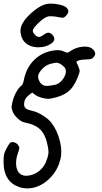

<svg xmlns="http://www.w3.org/2000/svg" viewBox="-20 -738 574 1077"><path d="M314.5 -711.9Q349.6 -704.6 359.9 -687Q363.3 -681.2 363.3 -674.8Q363.3 -662.6 350.1 -649.4Q342.3 -641.1 336.4 -639.6Q330.6 -637.7 320.8 -639.6Q286.6 -647 265.6 -647Q256.3 -647 249.5 -645.5Q228.5 -640.6 196.8 -610.4Q168.9 -583.5 165 -570.8Q164.1 -567.9 164.1 -565.4Q164.1 -554.7 176.3 -542.5Q188 -530.8 198.2 -530.8Q208.5 -530.8 225.1 -543Q241.2 -554.7 251.5 -554.7Q262.2 -554.7 273.9 -543Q284.7 -530.8 284.7 -520Q284.7 -506.3 268.6 -494.6Q239.3 -473.1 196.8 -472.7Q192.9 -472.7 189.5 -472.7Q187.5 -473.1 186 -473.1Q177.2 -473.6 168.9 -475.1Q154.8 -478 142.1 -484.4Q125.5 -492.7 113.3 -507.8Q101.1 -522.9 97.2 -546.4Q94.7 -555.2 94.7 -564.5Q94.7 -585.9 107.9 -609.4Q127 -643.1 171.9 -678.7Q208.5 -708 238.3 -714.8Q250.5 -717.8 266.1 -717.8Q287.6 -717.8 314.5 -711.9ZM285.6 -261.7Q315.9 -267.1 336.9 -299.8Q349.6 -320.8 349.6 -337.4Q349.6 -347.2 345.2 -355.5Q341.8 -360.8 334.5 -367.7Q326.7 -374.5 319.3 -378.9Q306.6 -385.7 298.8 -386.2Q291.5 -386.7 271 -381.8Q248.5 -377 231.4 -364.3Q214.4 -352.1 200.2 -329.6Q193.8 -319.8 193.8 -308.6Q193.8 -298.3 198.7 -287.1Q209 -262.7 230.5 -257.3Q237.8 -255.4 248 -256.3Q257.8 -256.8 285.6 -261.7ZM85.4 310.5Q43 295.4 21.5 260.3Q0 225.6 0 171.4Q0 142.6 2.4 129.9Q4.9 117.7 15.1 97.2Q21.5 85 28.3 74.2Q35.6 64 38.6 62Q47.9 56.6 61.5 61Q75.2 65.9 82.5 77.1Q88.9 86.4 88.4 93.3Q87.9 99.6 79.6 123.5Q70.3 149.4 70.3 174.8Q70.3 178.2 70.3 181.6Q71.3 210.9 83.5 227.5Q98.6 248 126.5 248Q138.2 248 151.9 244.6Q198.7 232.9 226.6 191.4Q231.4 184.6 237.3 171.4Q243.2 157.7 246.6 146Q251.5 128.4 252 117.2Q252 115.7 252 114.7Q252 103.5 248.5 84.5Q236.8 20 207.5 -9.8Q178.7 -40 117.2 -51.3Q99.6 -54.7 79.1 -73.7Q58.6 -92.8 50.8 -112.8Q44.9 -128.9 44.9 -137.2Q44.9 -146 51.3 -171.4Q57.6 -197.8 71.8 -222.2Q85.4 -247.1 100.1 -257.3Q103.5 -259.8 107.4 -267.6Q110.8 -274.9 112.3 -282.7Q125.5 -356.9 172.9 -402.8Q219.7 -448.2 289.6 -456.1Q290 -456.1 290.5 -456.1Q291 -456.1 291.5 -456.1Q305.7 -457.5 315.9 -456.1Q326.7 -454.6 337.9 -449.2Q353 -442.4 357.9 -442.4Q362.8 -442.9 375.5 -451.7Q407.7 -473.6 445.8 -476.1Q451.2 -476.6 456.1 -476.6Q486.8 -476.6 502.4 -460.4Q513.2 -449.7 513.7 -439.5Q514.2 -439 514.2 -438.5Q514.2 -428.2 504.9 -417Q498.5 -409.7 491.2 -407.2Q483.4 -404.8 462.4 -404.3Q449.2 -404.3 436 -402.3Q423.3 -400.4 418.9 -397.9Q415 -396 407.7 -391.6Q410.6 -384.8 417.5 -370.1Q426.8 -349.1 426.8 -339.4Q426.3 -329.1 416 -304.2Q393.6 -248 359.9 -222.2Q325.7 -195.8 262.2 -184.6Q257.3 -183.6 251.5 -183.6Q236.8 -183.6 216.8 -189Q189.5 -196.3 174.8 -208Q169.9 -211.4 160.6 -218.8Q154.8 -214.4 142.6 -205.1Q128.4 -193.8 121.6 -181.2Q115.2 -168.5 115.2 -151.9Q115.2 -137.2 125.5 -129.4Q135.7 -121.6 162.1 -115.7Q188.5 -110.4 219.2 -90.8Q250.5 -71.8 267.1 -50.8Q299.8 -9.3 314.9 49.3Q323.7 84.5 323.7 113.8Q323.7 133.8 319.8 151.9Q306.2 209.5 269.5 251Q233.4 292.5 187.5 309.1Q162.6 317.9 136.7 318.8Q135.3 318.8 133.8 318.8Q108.9 318.8 85.4 310.5Z"/></svg>

Font: Casuwalt
Style: Regular
Weight: 400
Designer: Walter E Stewart
Version: 0.1